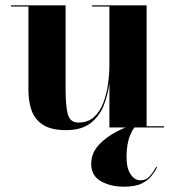

<svg xmlns="http://www.w3.org/2000/svg" viewBox="-20 -480 658 723"><path d="M571.5 150.5Q564 164.5 551.2 181.5Q538.5 198.5 514 210.8Q489.5 223 446.5 223Q397 223 360.2 202.5Q323.5 182 323.5 137Q323.5 97 351 66.8Q378.5 36.5 419 15.8Q459.5 -5 497.5 -16.5L499.5 -13Q484 -4 470.2 28.8Q456.5 61.5 456.5 111.5Q456.5 153.5 471.8 176.2Q487 199 508.5 199Q530 199 543 184.5Q556 170 568.5 148ZM227 -460V-143.5Q227 -80.5 235.5 -49.5Q244 -18.5 275.5 -18.5Q311.5 -18.5 334.2 -39.5Q357 -60.5 369.5 -94Q382 -127.5 387 -165.2Q392 -203 392 -237V-455.5H327V-460H532V-4.5H597.5V0H392V-167Q386.5 -123.5 370.5 -83Q354.5 -42.5 320.8 -16.2Q287 10 229 10Q173 10 142.2 -9.8Q111.5 -29.5 99.2 -63.5Q87 -97.5 87 -141V-455.5H21.5V-460Z"/></svg>

Font: Bodoni* 36pt
Style: Bold
Weight: 700
Version: Version 2.3